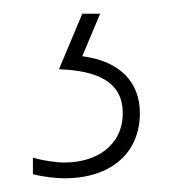

<svg xmlns="http://www.w3.org/2000/svg" viewBox="-20 -20 265 280"><path d="M184 145C184 100 155 69 100 62L126 0H100L66 81C120 83 159 98 159 145C159 192 121 217 74 217C61 217 42 214 28 210V234C43 238 62 240 74 240C142 240 184 203 184 145Z"/></svg>

Font: Noto Sans Oriya ExtCond Thin
Style: Regular
Weight: 100
Width: 2
Designer: Amélie Bonet and Sol Matas
Foundry: Google LLC
Version: Version 2.006